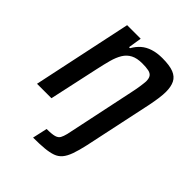

<svg xmlns="http://www.w3.org/2000/svg" viewBox="-205 -626 931 931"><g transform="rotate(45 260.5 -160.0)"><path d="M187 198 204 122Q240 122 257 117Q274 112 280.5 100Q287 88 292 68L367 -288Q374 -320 377.5 -343.5Q381 -367 382 -382Q382 -403 374.5 -413.5Q367 -424 350.5 -427.5Q334 -431 307 -431Q271 -431 248 -419Q225 -407 211 -384Q197 -361 188 -328Q179 -295 170 -253L115 0H16L124 -510H217L206 -441H213Q227 -466 246.5 -483Q266 -500 294 -509Q322 -518 358 -518Q408 -518 435.5 -507Q463 -496 474.5 -473Q486 -450 486 -414Q486 -395 482.5 -369.5Q479 -344 473 -314L398 39Q388 84 377.5 113.5Q367 143 352.5 160Q338 177 316.5 184.5Q295 192 264 195Q233 198 187 198Z"/></g></svg>

Font: Saira SemiCondensed Medium
Style: Italic
Weight: 500
Width: 4
Italic angle: -12°
Designer: Hector Gatti with collaboration of the Omnibus-Type team
Foundry: Omnibus-Type
Version: Version 1.101